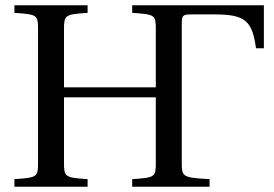

<svg xmlns="http://www.w3.org/2000/svg" viewBox="-20 -712 1043 732"><path d="M35 0H314V-29C227 -35 224 -37 224 -93V-341H574V-93C574 -37 572 -35 484 -29V0H779V-29C676 -35 673 -37 673 -93V-621C673 -654 677 -657 710 -657H801C917 -657 942 -630 956 -528H986V-692H484V-663C572 -657 574 -655 574 -599V-379H224V-599C224 -655 227 -657 314 -663V-692H35V-663C123 -657 125 -655 125 -599V-93C125 -37 123 -35 35 -29Z"/></svg>

Font: Lingua Franca
Style: Regular
Weight: 400
Version: Version 1.19